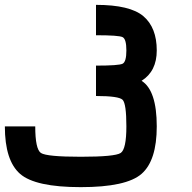

<svg xmlns="http://www.w3.org/2000/svg" viewBox="-20 -645 790 790"><path d="M625 -125Q625 15.6 562.5 70.3Q500 125 312.5 125Q125 125 62.5 70.3Q0 15.6 0 -125H125Q125 -31.2 148.4 -15.6Q171.9 0 312.5 0Q453.1 0 476.6 -15.6Q500 -31.2 500 -125Q500 -218.8 484.4 -234.4Q468.8 -250 375 -250V-375Q468.8 -375 484.4 -382.8Q500 -390.6 500 -437.5Q500 -484.4 484.4 -492.2Q468.8 -500 375 -500V-625Q515.6 -625 570.3 -578.1Q625 -531.2 625 -437.5Q625 -351.6 562.5 -312.5Q625 -273.4 625 -125Z"/></svg>

Font: CraftyPE
Style: Regular
Weight: 400
Designer: Erek Butcher
Foundry: Haunted Coop
Version: Version 0.018;April 4, 2024;FontCreator 15.0.0.2962 64-bit